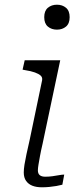

<svg xmlns="http://www.w3.org/2000/svg" viewBox="-20 -793 350 816"><path d="M81 -60Q81 -74 84 -93Q87 -112 92.5 -137.5Q98 -163 106 -198L159 -452Q161 -464 153 -471.5Q145 -479 128.5 -485Q112 -491 86 -495L76 -497L85 -537H236L161 -182Q154 -152 150 -130Q146 -108 143.5 -93Q141 -78 141 -69Q141 -55 149 -48.5Q157 -42 172 -42Q188 -42 202.5 -44Q217 -46 230.5 -48.5Q244 -51 253 -51L245 -8Q234 -5 219.5 -2.5Q205 0 189.5 1.5Q174 3 158 3Q135 3 118 -3.5Q101 -10 91 -24Q81 -38 81 -60ZM168 -720Q168 -747 183.5 -760Q199 -773 222 -773Q245 -773 260.5 -760Q276 -747 276 -720Q276 -693 260.5 -680Q245 -667 222 -667Q199 -667 183.5 -680Q168 -693 168 -720Z"/></svg>

Font: Roboto Serif ExtraLight
Style: Italic
Weight: 250
Italic angle: -10°
Designer: Greg Gazdowicz
Foundry: Commercial Type
Version: Version 1.008